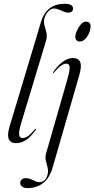

<svg xmlns="http://www.w3.org/2000/svg" viewBox="-20 -742 495 1006"><path d="M319.5 -722Q343 -722 353 -714.8Q363 -707.5 363 -697.5Q363 -688 356.5 -682Q350 -676 337 -676Q328.5 -676 319.2 -679.2Q310 -682.5 300.5 -686.8Q291 -691 281.2 -694.2Q271.5 -697.5 262.5 -697.5Q250 -697.5 238 -687Q226 -676.5 218.2 -660.8Q210.5 -645 210.5 -629Q210.5 -619.5 212.5 -610.8Q214.5 -602 217.5 -593Q220.5 -584 222.8 -573.8Q225 -563.5 225 -552Q225 -540.5 220.5 -526L91 -97Q77 -50 80.5 -34.2Q84 -18.5 98.5 -18.5Q110 -18.5 125 -27.8Q140 -37 161.5 -63.5Q163.5 -66 164.8 -67Q166 -68 167 -67Q168.5 -66.5 168.2 -64.8Q168 -63 166.5 -60.5Q151 -38 134.5 -22.8Q118 -7.5 100.2 0.2Q82.5 8 64 8Q45.5 8 34.8 -1Q24 -10 22.5 -28.2Q21 -46.5 29 -75L195.5 -629.5Q209.5 -674.5 239.8 -698.2Q270 -722 319.5 -722ZM395 -346.5 255.5 136.5Q239.5 191.5 205.5 217.5Q171.5 243.5 125 243.5Q106 243.5 96 235.8Q86 228 86 216.5Q86 206.5 93.8 199Q101.5 191.5 115.5 191.5Q130 191.5 141.8 196.8Q153.5 202 164.5 207.2Q175.5 212.5 187 212.5Q201.5 212.5 213.8 201.5Q226 190.5 230.5 167Q232.5 157.5 231.2 147.2Q230 137 227.2 127Q224.5 117 221.8 106.5Q219 96 218.5 85.8Q218 75.5 220.5 65L331 -319Q346.5 -373 344.8 -390.8Q343 -408.5 327 -408.5Q316 -408.5 301.2 -399.2Q286.5 -390 263.5 -362.5Q262 -360.5 260.5 -359.8Q259 -359 258 -359.5Q257 -360.5 257.2 -361.8Q257.5 -363 259 -365Q275.5 -389 293 -405.2Q310.5 -421.5 328 -429.8Q345.5 -438 362.5 -438Q390 -438 399.8 -417.5Q409.5 -397 395 -346.5ZM399 -524.5Q386.5 -524.5 380.5 -531.5Q374.5 -538.5 374.5 -549Q374.5 -562.5 382.8 -581.2Q391 -600 403.5 -614.2Q416 -628.5 429.5 -628.5Q443.5 -628.5 449.2 -621.5Q455 -614.5 454.5 -604Q454.5 -588 446.8 -569.2Q439 -550.5 426.2 -537.5Q413.5 -524.5 399 -524.5Z"/></svg>

Font: Fraunces 120pt Light
Style: Italic
Weight: 300
Italic angle: -16°
Version: Version 1.000;[b76b70a41]